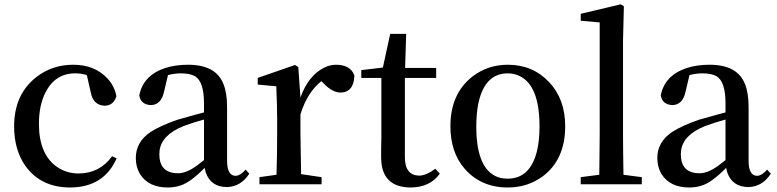

<svg xmlns="http://www.w3.org/2000/svg" viewBox="-20 -834 3516 869"><path d="M487.3 -127 507.8 -117.2Q450.2 13.7 297.9 14.6Q166 14.6 95.7 -82Q43.9 -155.3 43.9 -261.7Q43.9 -406.2 143.6 -484.4Q215.8 -541 311.5 -541Q409.2 -541 467.8 -477.5Q499 -442.4 506.8 -398.4Q494.1 -356.4 454.1 -355.5Q401.4 -357.4 390.6 -417L373 -494.1Q348.6 -502 320.3 -502Q228.5 -502 184.6 -413.1Q156.2 -355.5 156.2 -273.4Q156.2 -133.8 240.2 -77.1Q282.2 -48.8 336.9 -48.8Q431.6 -49.8 487.3 -127Z M903.3 -109.4V-293Q859.4 -281.2 811.5 -263.7Q710.9 -223.6 702.1 -151.4Q701.2 -142.6 701.2 -134.8Q701.2 -60.5 767.6 -50.8Q777.3 -49.8 786.1 -49.8Q824.2 -49.8 873 -85.9Q886.7 -95.7 903.3 -109.4ZM1091.8 -66.4 1108.4 -47.9Q1070.3 10.7 1007.8 12.7Q934.6 12.7 911.1 -53.7Q908.2 -63.5 906.2 -74.2Q842.8 -9.8 798.8 4.9Q771.5 14.6 739.3 14.6Q651.4 14.6 613.3 -46.9Q594.7 -78.1 594.7 -119.1Q594.7 -191.4 661.1 -236.3Q704.1 -264.6 783.2 -292Q882.8 -320.3 903.3 -325.2V-366.2Q903.3 -464.8 862.3 -489.3Q838.9 -502 798.8 -502Q769.5 -502 740.2 -494.1L722.7 -419.9Q710 -359.4 663.1 -358.4Q617.2 -360.4 610.4 -402.3Q627.9 -493.2 728.5 -526.4Q774.4 -541 831.1 -541Q957 -541 991.2 -454.1Q1007.8 -413.1 1007.8 -349.6V-103.5Q1008.8 -39.1 1045.9 -38.1Q1068.4 -39.1 1091.8 -66.4Z M1330.1 -530.3 1339.8 -392.6Q1375 -491.2 1446.3 -527.3Q1473.6 -541 1500 -541Q1564.5 -541 1583 -495.1Q1584 -492.2 1584 -491.2Q1581.1 -416 1520.5 -415Q1484.4 -416 1447.3 -454.1L1434.6 -466.8Q1370.1 -415 1339.8 -316.4V-232.4Q1339.8 -210.9 1342.8 -45.9L1435.5 -32.2V0H1154.3V-32.2L1231.4 -43Q1234.4 -127.9 1234.4 -232.4V-295.9Q1234.4 -352.5 1230.5 -443.4L1146.5 -451.2V-481.4L1315.4 -540Z M1950.2 -70.3 1970.7 -47.9Q1925.8 14.6 1836.9 14.6Q1706.1 12.7 1705.1 -120.1Q1705.1 -133.8 1705.1 -161.1Q1706.1 -195.3 1706.1 -216.8V-481.4H1615.2V-516.6L1712.9 -528.3L1746.1 -680.7H1818.4L1813.5 -526.4H1954.1V-481.4H1812.5V-120.1Q1813.5 -40 1877.9 -39.1Q1910.2 -40 1950.2 -70.3Z M2278.3 14.6Q2157.2 14.6 2083 -70.3Q2018.6 -144.5 2018.6 -262.7Q2018.6 -410.2 2119.1 -488.3Q2188.5 -541 2278.3 -541Q2391.6 -541 2465.8 -461.9Q2538.1 -384.8 2538.1 -262.7Q2538.1 -111.3 2435.5 -35.2Q2367.2 14.6 2278.3 14.6ZM2278.3 -25.4Q2378.9 -25.4 2410.2 -149.4Q2421.9 -198.2 2421.9 -261.7Q2421.9 -447.3 2331.1 -490.2Q2306.6 -502 2278.3 -502Q2174.8 -502 2145.5 -368.2Q2135.7 -321.3 2135.7 -261.7Q2135.7 -54.7 2247.1 -28.3Q2262.7 -25.4 2278.3 -25.4Z M2801.8 -43 2884.8 -32.2V0H2608.4V-32.2L2692.4 -43Q2694.3 -166 2694.3 -232.4V-732.4L2608.4 -740.2V-771.5L2789.1 -814.5L2803.7 -805.7L2799.8 -649.4V-232.4Q2799.8 -165 2801.8 -43Z M3263.7 -109.4V-293Q3219.7 -281.2 3171.9 -263.7Q3071.3 -223.6 3062.5 -151.4Q3061.5 -142.6 3061.5 -134.8Q3061.5 -60.5 3127.9 -50.8Q3137.7 -49.8 3146.5 -49.8Q3184.6 -49.8 3233.4 -85.9Q3247.1 -95.7 3263.7 -109.4ZM3452.1 -66.4 3468.8 -47.9Q3430.7 10.7 3368.2 12.7Q3294.9 12.7 3271.5 -53.7Q3268.6 -63.5 3266.6 -74.2Q3203.1 -9.8 3159.2 4.9Q3131.8 14.6 3099.6 14.6Q3011.7 14.6 2973.6 -46.9Q2955.1 -78.1 2955.1 -119.1Q2955.1 -191.4 3021.5 -236.3Q3064.5 -264.6 3143.6 -292Q3243.2 -320.3 3263.7 -325.2V-366.2Q3263.7 -464.8 3222.7 -489.3Q3199.2 -502 3159.2 -502Q3129.9 -502 3100.6 -494.1L3083 -419.9Q3070.3 -359.4 3023.4 -358.4Q2977.5 -360.4 2970.7 -402.3Q2988.3 -493.2 3088.9 -526.4Q3134.8 -541 3191.4 -541Q3317.4 -541 3351.6 -454.1Q3368.2 -413.1 3368.2 -349.6V-103.5Q3369.1 -39.1 3406.2 -38.1Q3428.7 -39.1 3452.1 -66.4Z"/></svg>

Font: GenYoMin JP SemiBold
Style: Regular
Weight: 600
Version: Version 1.001;PS 1;hotconv 16.6.51;makeotf.lib2.5.65220 DEVE